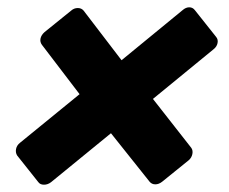

<svg xmlns="http://www.w3.org/2000/svg" viewBox="-20 -563 627 526"><path d="M85 -64 27 -137Q22 -145 24 -155Q26 -165 35 -172L198 -305L95 -440Q89 -448 91 -457.5Q93 -467 102 -475L175 -534Q183 -541 193 -541Q203 -541 209 -534L313 -398L480 -535Q489 -543 498.5 -543Q508 -543 514 -535L572 -462Q578 -455 576 -445Q574 -435 565 -428L399 -292L504 -158Q509 -151 507 -141Q505 -131 497 -124L424 -65Q415 -58 405.5 -58Q396 -58 390 -65L284 -198L120 -64Q111 -57 100.5 -57Q90 -57 85 -64Z"/></svg>

Font: Rubik Light SemiBold
Style: Italic
Weight: 600
Italic angle: -12°
Version: Version 2.104